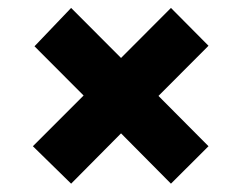

<svg xmlns="http://www.w3.org/2000/svg" viewBox="-20 -588 601 477"><path d="M156.7 -131.7 61.7 -224.7 187.7 -350.7 65.7 -473 156.7 -568.3 280.7 -444 404.7 -568.3 498 -474.3 373.7 -349.7 498 -224.7 404.7 -131.7 280.7 -256.7Z"/></svg>

Font: MuseoModerno Thin
Style: Regular
Weight: 100
Designer: Pablo Cosgaya, Héctor Gatti, Marcela Romero, and the Authors of The MuseoModerno Project.
Foundry: Omnibus-Type Team
Version: Version 1.003